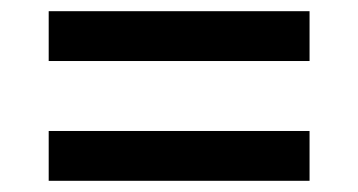

<svg xmlns="http://www.w3.org/2000/svg" viewBox="-20 -477 640 343"><path d="M67 -368V-457H533V-368ZM67 -154V-243H533V-154Z"/></svg>

Font: IBM Plex Sans Hebrew Medium
Style: Regular
Weight: 500
Designer: Mike Abbink, Paul van der Laan, Pieter van Rosmalen, Yanek Iontef
Foundry: Bold Monday
Version: Version 1.2